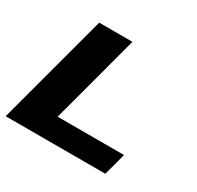

<svg xmlns="http://www.w3.org/2000/svg" viewBox="-138 -782 962 939"><g transform="rotate(30 343.5 -312.5)"><path d="M0 0H562.5Q568.4 -21 579.6 -62.5Q590.8 -104 596.2 -125H221.2Q243.7 -208 288.3 -375Q333 -542 355 -625H167.5Q139.6 -520.5 83.7 -312.3Q27.8 -104 0 0Z"/></g></svg>

Font: Faithful 32x
Style: SemiboldOblique
Weight: 400
Foundry: Faithful Resource Pack
Version: Version 1.0; January 27, 2023